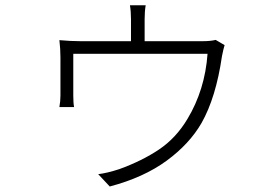

<svg xmlns="http://www.w3.org/2000/svg" viewBox="-20 -630 1040 715"><path d="M783.2 -481.4 816.4 -461.9Q812.5 -450.2 806.6 -420.9Q784.2 -266.6 730.5 -171.9Q685.5 -93.8 600.1 -31.2Q514.6 31.2 388.7 64.5L345.7 18.6Q378.9 14.6 423.8 0Q509.8 -31.2 572.8 -73.7Q635.7 -116.2 677.7 -186.5Q743.2 -294.9 752.9 -429.7H252.9V-273.4Q252.9 -246.1 255.9 -231.4H201.2Q205.1 -252.9 205.1 -274.4V-416Q205.1 -447.3 201.2 -480.5Q244.1 -476.6 279.3 -476.6H467.8V-558.6Q467.8 -586.9 463.9 -610.4H522.5Q518.6 -586.9 518.6 -558.6V-476.6H734.4Q763.7 -476.6 783.2 -481.4Z"/></svg>

Font: GenEi Gothic M Light
Style: Regular
Weight: 300
Designer: o_tamon (Modified); [Source Han Sans]
Ryoko NISHIZUKA  (kana & ideographs); Paul D. Hunt (Latin, Greek & Cyrillic); Wenl
Version: Version 1.1a;Original Version 1.004